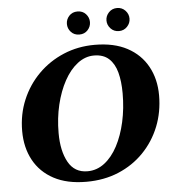

<svg xmlns="http://www.w3.org/2000/svg" viewBox="-57 -898 894 962"><g transform="rotate(-5 389.5 -417.0)"><path d="M339 10Q242 10 175.5 -25.5Q109 -61 74.5 -124.5Q40 -188 40 -271Q40 -355 70.5 -427.5Q101 -500 155.5 -554.5Q210 -609 282.5 -639.5Q355 -670 439 -670Q536 -670 602.5 -634.5Q669 -599 704 -535.5Q739 -472 739 -390Q739 -306 710 -233.5Q681 -161 627.5 -106Q574 -51 501 -20.5Q428 10 339 10ZM349 -42Q396 -42 434.5 -71.5Q473 -101 500.5 -153Q528 -205 543 -272.5Q558 -340 558 -416Q558 -476 546 -521Q534 -566 506 -591.5Q478 -617 431 -617Q387 -617 348.5 -587.5Q310 -558 281.5 -506Q253 -454 237 -387Q221 -320 221 -245Q221 -155 252.5 -98.5Q284 -42 349 -42ZM368 -728Q342 -728 326 -745.5Q310 -763 310 -786Q310 -809 326 -826.5Q342 -844 368 -844Q394 -844 410 -826.5Q426 -809 426 -786Q426 -763 410 -745.5Q394 -728 368 -728ZM567 -728Q542 -728 525.5 -745.5Q509 -763 509 -786Q509 -809 525.5 -826.5Q542 -844 567 -844Q592 -844 608.5 -826.5Q625 -809 625 -786Q625 -763 608.5 -745.5Q592 -728 567 -728Z"/></g></svg>

Font: Spectral SC ExtraBold
Style: Italic
Weight: 800
Italic angle: -10°
Designer: Jean-Baptiste Levee
Foundry: Production Type
Version: Version 2.001